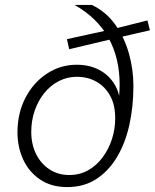

<svg xmlns="http://www.w3.org/2000/svg" viewBox="-20 -750 629 780"><path d="M253 10Q188 10 142.5 -21Q97 -52 74 -102.5Q51 -153 51 -212Q51 -290 83 -352Q115 -414 170 -450.5Q225 -487 292 -487Q344 -487 384 -465.5Q424 -444 446.5 -405.5Q469 -367 469 -314L458 -310Q462 -334 464 -359.5Q466 -385 466 -407Q466 -514 421 -595.5Q376 -677 283 -730H353Q410 -703 447.5 -651Q485 -599 503.5 -533.5Q522 -468 522 -401Q522 -317 505.5 -242.5Q489 -168 455 -111.5Q421 -55 371 -22.5Q321 10 253 10ZM261 -39Q304 -39 338.5 -58.5Q373 -78 397.5 -111.5Q422 -145 435 -185.5Q448 -226 448 -269Q448 -324 427.5 -361Q407 -398 372 -418Q337 -438 292 -438Q253 -438 219 -420.5Q185 -403 160 -372Q135 -341 121 -300.5Q107 -260 107 -214Q107 -164 126.5 -124.5Q146 -85 181 -62Q216 -39 261 -39ZM261 -550 252 -591 435 -631 459 -597ZM459 -597 436 -631 579 -667 589 -627Z"/></svg>

Font: Kantumruy Pro Light
Style: Italic
Weight: 300
Italic angle: -13°
Version: Version 1.002